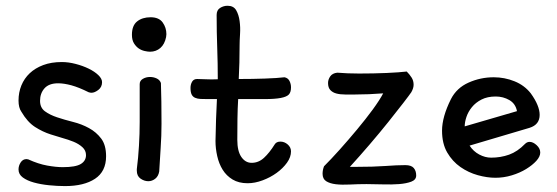

<svg xmlns="http://www.w3.org/2000/svg" viewBox="-20 -588 1895 653"><path d="M52.7 -208Q43 -221.7 43 -246.1Q43 -273.4 52.7 -297.4Q62.5 -321.3 81.1 -338.9Q99.6 -356.4 127 -366.7Q154.3 -377 190.4 -377Q212.9 -377 237.3 -370.6Q261.7 -364.3 281.7 -354.5Q301.8 -344.7 314.5 -332.5Q327.1 -320.3 327.1 -308.6Q327.1 -292 314.5 -282.2Q301.8 -272.5 291 -272.5Q287.1 -272.5 281.2 -274.4Q248 -291 222.7 -297.9Q197.3 -304.7 177.7 -304.7Q146.5 -304.7 131.3 -287.6Q116.2 -270.5 116.2 -245.1Q116.2 -221.7 132.8 -209.5Q149.4 -197.3 174.3 -189Q199.2 -180.7 228.5 -173.3Q257.8 -166 282.7 -152.3Q307.6 -138.7 324.2 -116.7Q340.8 -94.7 340.8 -56.6Q340.8 -4.9 303.2 20Q265.6 44.9 201.2 44.9Q174.8 44.9 146.5 42Q118.2 39.1 95.2 32.7Q72.3 26.4 57.6 15.6Q43 4.9 43 -11.7Q43 -24.4 50.3 -35.6Q57.6 -46.9 70.3 -46.9Q72.3 -46.9 73.2 -46.4Q74.2 -45.9 76.2 -45.9Q110.4 -30.3 140.6 -24.9Q170.9 -19.5 193.4 -19.5Q237.3 -19.5 254.9 -30.3Q272.5 -41 272.5 -60.5Q272.5 -76.2 260.3 -87.4Q248 -98.6 230 -106Q211.9 -113.3 190.9 -119.1Q169.9 -125 152.3 -130.9Q125 -139.6 99.1 -156.2Q73.2 -172.9 52.7 -208Z M445.3 -12.7Q450.2 -50.8 452.6 -91.8Q455.1 -132.8 455.1 -173.8V-301.8Q455.1 -313.5 465.8 -319.8Q476.6 -326.2 490.2 -326.2Q502 -326.2 512.7 -321.3Q523.4 -316.4 527.3 -305.7Q528.3 -278.3 528.8 -242.2Q529.3 -206.1 529.3 -167Q529.3 -126 526.4 -84.5Q523.4 -43 521.5 -4.9Q518.6 11.7 507.8 20Q497.1 28.3 484.4 28.3Q470.7 28.3 458 19.5Q445.3 10.7 445.3 -7.8ZM544.9 -461.9Q540 -437.5 525.4 -424.8Q510.7 -412.1 490.2 -412.1Q482.4 -412.1 471.7 -414.6Q460.9 -417 451.7 -423.3Q442.4 -429.7 435.5 -440.9Q428.7 -452.1 428.7 -469.7Q428.7 -501 446.3 -515.1Q463.9 -529.3 492.2 -529.3Q520.5 -529.3 533.2 -511.7Q545.9 -494.1 545.9 -471.7Q545.9 -469.7 545.4 -466.8Q544.9 -463.9 544.9 -461.9Z M712.9 -108.4Q713.9 -127.9 713.9 -146.5Q713.9 -165 714.8 -182.6L717.8 -251H685.5Q671.9 -251 661.6 -251.5Q651.4 -252 643.6 -255.4Q635.7 -258.8 631.8 -266.6Q627.9 -274.4 627.9 -289.1Q627.9 -300.8 633.3 -310.1Q638.7 -319.3 650.4 -319.3Q662.1 -319.3 680.2 -318.4Q698.2 -317.4 720.7 -318.4Q720.7 -372.1 718.8 -424.8Q716.8 -477.5 716.8 -537.1Q716.8 -553.7 728.5 -561Q740.2 -568.4 753.9 -568.4Q774.4 -568.4 783.2 -553.2Q792 -538.1 794.9 -516.6Q797.9 -495.1 796.4 -472.2Q794.9 -449.2 794.9 -434.6Q794.9 -373 792 -319.3Q838.9 -319.3 881.3 -320.8Q923.8 -322.3 947.3 -325.2Q959 -323.2 964.4 -313Q969.7 -302.7 969.7 -291Q969.7 -274.4 962.4 -266.6Q955.1 -258.8 935.1 -254.9Q915 -251 880.4 -251Q845.7 -251 790 -251Q788.1 -218.8 787.6 -184.6Q787.1 -150.4 787.1 -112.3Q787.1 -74.2 800.8 -54.2Q814.5 -34.2 835.9 -34.2Q859.4 -34.2 877.9 -51.3Q896.5 -68.4 914.1 -96.7Q919.9 -106.4 933.6 -106.4Q947.3 -106.4 958.5 -96.7Q969.7 -86.9 969.7 -73.2Q969.7 -53.7 956.1 -34.7Q942.4 -15.6 920.9 0Q899.4 15.6 873 25.4Q846.7 35.2 822.3 35.2Q792 35.2 771 22.5Q750 9.8 737.3 -10.7Q724.6 -31.2 718.8 -57.1Q712.9 -83 712.9 -108.4Z M1378.9 -274.4Q1373 -265.6 1351.6 -237.8Q1330.1 -210 1300.8 -173.3Q1271.5 -136.7 1236.8 -96.2Q1202.1 -55.7 1169.9 -20.5H1190.4Q1250 -20.5 1290 -23.4Q1330.1 -26.4 1358.4 -26.4Q1378.9 -26.4 1387.2 -16.6Q1395.5 -6.8 1395.5 8.8Q1395.5 23.4 1378.9 29.8Q1362.3 36.1 1337.4 38.1Q1312.5 40 1282.7 39.1Q1252.9 38.1 1226.6 38.1Q1197.3 38.1 1169.9 39.6Q1142.6 41 1122.1 38.6Q1101.6 36.1 1089.4 28.3Q1077.1 20.5 1077.1 2.9Q1077.1 -9.8 1082 -22.5Q1105.5 -45.9 1135.3 -79.1Q1165 -112.3 1194.3 -147.5Q1223.6 -182.6 1247.6 -215.3Q1271.5 -248 1283.2 -270.5Q1258.8 -268.6 1234.9 -267.6Q1210.9 -266.6 1188.5 -266.6Q1170.9 -266.6 1153.8 -266.6Q1136.7 -266.6 1124 -270Q1111.3 -273.4 1103.5 -281.7Q1095.7 -290 1095.7 -305.7Q1095.7 -317.4 1103 -328.1Q1110.4 -338.9 1127 -340.8Q1162.1 -337.9 1201.2 -337.9Q1251 -337.9 1294.9 -339.8Q1338.9 -341.8 1363.3 -344.7Q1373 -335 1379.9 -324.2Q1386.7 -313.5 1386.7 -299.8Q1386.7 -288.1 1378.9 -274.4Z M1785.2 -270.5Q1815.4 -228.5 1815.4 -197.3Q1815.4 -164.1 1781.2 -153.3L1577.1 -92.8Q1589.8 -73.2 1609.9 -62.5Q1629.9 -51.8 1650.4 -51.8Q1682.6 -51.8 1711.4 -62Q1740.2 -72.3 1765.6 -98.6Q1772.5 -105.5 1781.2 -105.5Q1793 -105.5 1805.2 -94.2Q1817.4 -83 1817.4 -69.3Q1817.4 -55.7 1804.2 -41Q1791 -26.4 1769.5 -13.2Q1748 0 1720.7 8.3Q1693.4 16.6 1665 16.6Q1636.7 16.6 1605 7.8Q1573.2 -1 1545.9 -20Q1518.6 -39.1 1501 -69.3Q1483.4 -99.6 1483.4 -143.6Q1483.4 -190.4 1513.7 -251Q1533.2 -289.1 1573.7 -307.1Q1614.3 -325.2 1659.2 -325.2Q1696.3 -325.2 1730 -311.5Q1763.7 -297.9 1785.2 -270.5ZM1560.5 -158.2 1738.3 -210Q1733.4 -235.4 1712.4 -247.6Q1691.4 -259.8 1666 -259.8Q1637.7 -259.8 1617.7 -249.5Q1597.7 -239.3 1585 -223.6Q1572.3 -208 1566.4 -190.4Q1560.5 -172.9 1560.5 -158.2Z"/></svg>

Font: Gamja Flower
Style: Regular
Weight: 400
Designer: YoonDesign Inc.
Foundry: YoonDesign Inc.
Version: Version 3.00;build 20171102